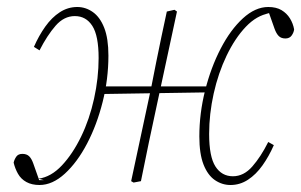

<svg xmlns="http://www.w3.org/2000/svg" viewBox="-20 -518 862 549"><path d="M93 11Q71 11 55.5 2.5Q40 -6 31.5 -21Q23 -36 19 -53Q21 -62 26.5 -70Q32 -78 44 -78Q56 -78 63 -71.5Q70 -65 75 -51L92 -3H80H105L90 -7Q126 -12 157 -45Q188 -78 212 -127.5Q236 -177 249 -236Q262 -295 262 -352Q262 -416 244 -444Q226 -472 194 -472Q163 -472 139 -444.5Q115 -417 93 -374L77 -384Q91 -416 109.5 -442Q128 -468 151 -483Q174 -498 201 -498Q225 -498 245.5 -483.5Q266 -469 278 -438.5Q290 -408 290 -359Q290 -292 273.5 -226.5Q257 -161 229 -107.5Q201 -54 165.5 -21.5Q130 11 93 11ZM261 -249 263 -271H582L581 -254ZM362 4 355 0 412 -266Q419 -303 426.5 -339.5Q434 -376 441.5 -412.5Q449 -449 457 -485L479 -490L486 -485L429 -220Q417 -165 405.5 -110Q394 -55 383 0ZM639 11Q615 11 594.5 -3Q574 -17 562 -47.5Q550 -78 550 -128Q550 -194 566.5 -259.5Q583 -325 611 -379Q639 -433 674.5 -465.5Q710 -498 747 -498Q770 -498 785 -489Q800 -480 809 -465.5Q818 -451 821 -434Q820 -425 814 -416.5Q808 -408 796 -408Q784 -408 777 -415Q770 -422 765 -436L747 -487L768 -484L740 -479L750 -480Q714 -474 683 -441.5Q652 -409 628 -359Q604 -309 591 -250.5Q578 -192 578 -135Q578 -70 596 -42Q614 -14 646 -14Q677 -14 701.5 -42Q726 -70 747 -112L763 -103Q749 -71 730.5 -45Q712 -19 689 -4Q666 11 639 11Z"/></svg>

Font: Source Serif 4 ExtraLight
Style: Italic
Weight: 250
Italic angle: -12°
Designer: Frank Grießhammer
Foundry: Adobe Systems Incorporated
Version: Version 4.004;hotconv 1.0.116;makeotfexe 2.5.65601